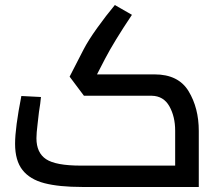

<svg xmlns="http://www.w3.org/2000/svg" viewBox="-20 -744 862 764"><path d="M771 -223V0H307Q215 0 157 -15Q99 -30 69.5 -67.5Q40 -105 40 -172Q40 -235 65 -362L143 -358Q141 -334 135 -298Q134 -286 129.5 -250Q125 -214 125 -194Q125 -136 163.5 -110.5Q202 -85 302 -85H677V-224Q677 -280 654 -321Q631 -362 584 -363H314L257 -439L312 -546Q331 -583 366.5 -632.5Q402 -682 437 -724L505 -685Q434 -579 398 -510L366 -448H595Q690 -448 730.5 -381Q771 -314 771 -223Z"/></svg>

Font: Cairo SemiBold
Style: Regular
Weight: 600
Designer: Mohamed Gaber, the designers of Titillium
Foundry: Kief Type Foundry
Version: Version 2.009; ttfautohint (v1.5.33-1714) -l 8 -r 50 -G 200 